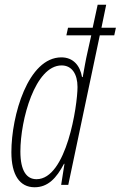

<svg xmlns="http://www.w3.org/2000/svg" viewBox="-20 -780 509 810"><path d="M126 10C182 10 218 -28 250 -89H252L238 0H268L401 -631H462L469 -663H408L428 -760H392L371 -663H267L260 -631H365L349 -559C341 -525 335 -487 329 -455H326C318 -503 289 -538 239 -538C98 -538 28 -292 28 -138C28 -42 63 10 126 10ZM134 -24C93 -24 66 -58 66 -141C66 -275 128 -504 240 -504C283 -504 307 -468 307 -413C307 -336 261 -24 134 -24Z"/></svg>

Font: Noto Sans ExtraCondensed ExtraLight
Style: Italic
Weight: 200
Width: 2
Italic angle: -12°
Designer: Monotype Design Team
Foundry: Monotype Imaging Inc.
Version: Version 2.013